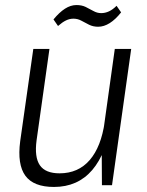

<svg xmlns="http://www.w3.org/2000/svg" viewBox="-20 -734 583 761"><path d="M125 -178Q116 -111 138 -79Q160 -47 216 -47Q290 -47 335.5 -99.5Q381 -152 395 -251L430 -316L421 -255Q403 -127 345.5 -60Q288 7 194 7Q113 7 80.5 -37.5Q48 -82 60 -174L112 -540H176ZM424 0H384L383 -168L435 -540H500ZM192 -657Q215 -685 237.5 -699.5Q260 -714 283 -714Q304 -714 319.5 -706.5Q335 -699 350 -690.5Q365 -682 381 -682Q397 -682 412 -689Q427 -696 442 -711L460 -685Q438 -657 415 -642.5Q392 -628 369 -628Q349 -628 333 -636Q317 -644 302.5 -652Q288 -660 271 -660Q256 -660 241.5 -653Q227 -646 210 -631Z"/></svg>

Font: Pathway Extreme SemiCondensed ExtraLight
Style: Italic
Weight: 250
Width: 4
Italic angle: -8°
Version: Version 1.001;gftools[0.9.26]